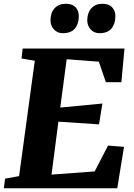

<svg xmlns="http://www.w3.org/2000/svg" viewBox="-30 -1001 714 1021"><path d="M-9.5 0 -3 -51 71.5 -64.5 155 -678 84.5 -690 90.5 -743H632L615.5 -564H533L495.5 -673L324.5 -686L290.5 -429L514.5 -450.5L496.5 -339.5L280.5 -354L244 -72.5L473.5 -89.5L544.5 -227L629.5 -220L593.5 0ZM304 -824.5Q275 -824.5 256.5 -844.8Q238 -865 238.5 -895.5Q239.5 -935 261.2 -958Q283 -981 320 -981Q355 -981 372.5 -961.5Q390 -942 389 -913Q388.5 -873 367.8 -848.8Q347 -824.5 304 -824.5ZM499 -824.5Q470 -824.5 451.8 -844.8Q433.5 -865 434 -895.5Q435 -935 456.8 -958Q478.5 -981 515 -981Q549 -981 566.8 -961.5Q584.5 -942 583.5 -913Q583 -873 562.2 -848.8Q541.5 -824.5 499 -824.5Z"/></svg>

Font: Merriweather 20pt Black
Style: Italic
Weight: 900
Italic angle: -7.8°
Version: Version 2.101